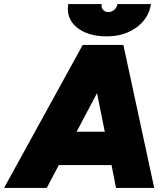

<svg xmlns="http://www.w3.org/2000/svg" viewBox="-55 -920 824 940"><path d="M350 -700H549L700 0H513L491 -112H233L174 0H-35ZM458 -275 420 -464 320 -275ZM277 -878Q277 -884 279 -900H443Q440 -883 449.5 -872Q459 -861 476 -861Q492 -861 504.5 -872Q517 -883 520 -900H684Q673 -829 613 -785.5Q553 -742 468 -742Q382 -742 329.5 -779.5Q277 -817 277 -878Z"/></svg>

Font: Oak Sans Black
Style: Italic
Weight: 900
Italic angle: -9.5°
Foundry: Erik Kennedy, Walven
Version: Version 1.000